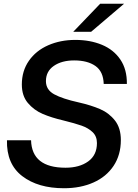

<svg xmlns="http://www.w3.org/2000/svg" viewBox="-20 -987 735 1020"><path d="M17 -242H145Q149 -96 328 -96Q402 -96 448.5 -129.5Q495 -163 495 -227Q495 -263 472 -285Q449 -307 413.5 -319.5Q378 -332 317 -347Q253 -362 206.5 -382Q160 -402 128 -440Q96 -478 96 -538Q96 -610 133.5 -664Q171 -718 236 -746.5Q301 -775 380 -775Q459 -775 521.5 -749Q584 -723 619.5 -670.5Q655 -618 654 -541H531Q529 -607 487 -636.5Q445 -666 374 -666Q308 -666 266 -637Q224 -608 224 -556Q224 -510 268 -486Q312 -462 398 -443Q464 -428 511.5 -407.5Q559 -387 590.5 -347Q622 -307 622 -243Q622 -164 583.5 -106Q545 -48 476.5 -17.5Q408 13 320 13Q182 13 98 -51.5Q14 -116 17 -242ZM464 -818H369L512 -967H639Z"/></svg>

Font: Open Sauce Sans SemiBold Italic
Style: Regular
Weight: 600
Italic angle: -10°
Designer: Alfredo Marco Pradil
Foundry: Creative Sauce Fz LLC
Version: Version 1.477